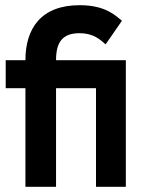

<svg xmlns="http://www.w3.org/2000/svg" viewBox="-20 -720 557 740"><path d="M78 0H196V-380H350V0H465V-488H196C196 -554 218 -592 286 -592C343 -592 368 -565 387 -549L450 -640C426 -659 388 -700 287 -700C138 -700 78 -610 78 -488H2V-380H78Z"/></svg>

Font: FREAK Grotesk Next
Style: Bold
Weight: 700
Width: 3
Designer: La Scuola Open Source
Foundry: La Scuola Open Source
Version: Version 1.000;PS 1.0;hotconv 1.0.72;makeotf.lib2.5.5900